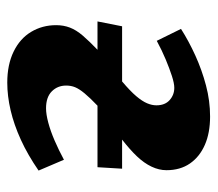

<svg xmlns="http://www.w3.org/2000/svg" viewBox="-54 -514 584 515"><g transform="rotate(90 237.5 -257.0)"><path d="M429 -227H264Q243 -207 231 -192.5Q219 -178 214.5 -167Q210 -156 210 -143Q210 -120 225.5 -104.5Q241 -89 271 -89Q287 -89 309.5 -95Q332 -101 357.5 -112Q383 -123 409 -137L438 -69Q396 -40 355.5 -21.5Q315 -3 276.5 6Q238 15 202 15Q154 15 119 -2Q84 -19 66 -49Q48 -79 48 -116Q48 -136 54.5 -153Q61 -170 76 -187.5Q91 -205 114 -227H38L51 -293H199Q225 -315 238.5 -331Q252 -347 257.5 -360Q263 -373 263 -385Q263 -408 249 -420.5Q235 -433 216 -433Q204 -433 184 -426.5Q164 -420 140 -410Q116 -400 90 -386L58 -451Q91 -472 129.5 -489.5Q168 -507 209.5 -518Q251 -529 293 -529Q337 -529 369 -515Q401 -501 419 -475Q437 -449 437 -412Q437 -392 427.5 -372Q418 -352 400 -333Q382 -314 355 -293H433Z"/></g></svg>

Font: Literata
Style: Bold Italic
Weight: 700
Italic angle: -2°
Designer: Latin by Veronika Burian and Jose Scaglione. Greek by Irene Vlachou. Cyrillic by Vera Evstafieva
Foundry: TypeTogether
Version: Version 3.103;gftools[0.9.29]